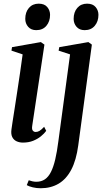

<svg xmlns="http://www.w3.org/2000/svg" viewBox="-20 -748 544 1022"><path d="M102 11Q83.5 11 68.2 4Q53 -3 45.2 -18.5Q37.5 -34 41 -59.5Q42 -70 46.8 -99.2Q51.5 -128.5 58 -170.8Q64.5 -213 72 -262.2Q79.5 -311.5 87 -362.2Q94.5 -413 100.5 -458.5L41 -478.5L44 -497L197.5 -524L216.5 -510.5L151.5 -78.5Q148.5 -59.5 154.8 -52.5Q161 -45.5 169.5 -45.5Q180 -45.5 190 -51.2Q200 -57 215 -73L226 -51.5Q215.5 -37 197.8 -22.5Q180 -8 156.2 1.5Q132.5 11 102 11ZM173 -587.5Q145.5 -587.5 130 -605.2Q114.5 -623 114.5 -647.5Q114.5 -683.5 134 -706Q153.5 -728.5 186 -728.5Q216.5 -728.5 231.5 -710.5Q246.5 -692.5 246.5 -669Q246.5 -634 227 -610.8Q207.5 -587.5 173 -587.5ZM396.5 26Q386 104.5 359.5 155Q333 205.5 291.8 229.8Q250.5 254 196.5 254Q174 254 154.5 249.2Q135 244.5 122.5 237.5L133 211.5Q141 214.5 152 217Q163 219.5 173 219.5Q200 219.5 219 206.5Q238 193.5 251.2 167.2Q264.5 141 274 100.5Q283.5 60 290.5 5L353 -458.5L292 -478.5L295.5 -497L450.5 -524L469 -510.5ZM430.5 -587.5Q403 -587.5 387.5 -605.2Q372 -623 372 -647.5Q372 -683.5 391.5 -706Q411 -728.5 443.5 -728.5Q474 -728.5 489 -710.5Q504 -692.5 504 -669Q504 -634 484.5 -610.8Q465 -587.5 430.5 -587.5Z"/></svg>

Font: Merriweather 120pt Medium
Style: Italic
Weight: 500
Italic angle: -7.8°
Version: Version 2.101